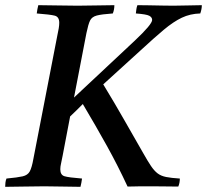

<svg xmlns="http://www.w3.org/2000/svg" viewBox="-32 -721 800 742"><path d="M461 0Q424 -80 381 -157.5Q338 -235 288 -319Q275 -306 262.5 -293.5Q250 -281 239 -271L210 -119Q207 -102 204 -89.5Q201 -77 201 -67Q201 -45 217 -40Q233 -35 285 -31Q284 -24 282.5 -15Q281 -6 279 1Q250 1 212 0Q174 -1 139 -1Q102 -1 59 0Q16 1 -12 1Q-12 -6 -11 -15Q-10 -24 -7 -31Q36 -35 55.5 -39.5Q75 -44 83 -58.5Q91 -73 97 -107L189 -581Q193 -599 195 -611.5Q197 -624 197 -633Q197 -656 179.5 -660.5Q162 -665 110 -669Q112 -685 116 -701Q145 -701 188 -700Q231 -699 268 -699Q302 -699 342 -700Q382 -701 410 -701Q410 -684 404 -669Q361 -666 342 -661Q323 -656 316 -641.5Q309 -627 302 -593L254 -344L489 -564Q556 -627 556 -644Q556 -654 545 -660Q534 -666 493 -669Q494 -677 495 -685Q496 -693 499 -701Q516 -701 542.5 -700.5Q569 -700 595.5 -699.5Q622 -699 638 -699Q670 -699 696.5 -700Q723 -701 748 -701Q748 -686 742 -669Q703 -668 670.5 -652.5Q638 -637 601 -606Q564 -575 511 -526L367 -395Q412 -321 447.5 -258.5Q483 -196 521 -130Q539 -98 551.5 -79.5Q564 -61 577 -51Q590 -41 610 -37Q630 -33 663 -31Q663 -14 657 0Q638 0 611 -0.5Q584 -1 557 -1Q530 -1 512 -1Q501 -1 488 -0.5Q475 0 461 0Z"/></svg>

Font: Tiro Devanagari Hindi
Style: Italic
Weight: 400
Italic angle: -11°
Designer: Devanagari: John Hudson & Fiona Ross, assisted by Paul Hanslow. Latin: John Hudson with Paul Hanslow, assisted by Kaja S
Foundry: Tiro Typeworks Ltd.
Version: Version 1.52